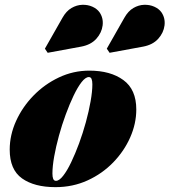

<svg xmlns="http://www.w3.org/2000/svg" viewBox="-20 -761 698 791"><path d="M208.5 10Q121.5 10 70.8 -26Q20 -62 20 -144.5Q20 -204.5 46.2 -262.5Q72.5 -320.5 118 -367.2Q163.5 -414 222.8 -442Q282 -470 348 -470Q435 -470 488.2 -431.2Q541.5 -392.5 541.5 -310Q541.5 -252 516.5 -195.2Q491.5 -138.5 446.5 -92Q401.5 -45.5 340.8 -17.8Q280 10 208.5 10ZM210.5 -16Q224 -16 240.2 -36.8Q256.5 -57.5 273.2 -92.5Q290 -127.5 305.8 -170.2Q321.5 -213 333.8 -257.8Q346 -302.5 353.2 -343.2Q360.5 -384 360.5 -413.5Q360.5 -428 357.2 -435.8Q354 -443.5 346 -443.5Q332.5 -443.5 316.2 -422.8Q300 -402 283.2 -367Q266.5 -332 250.8 -289.2Q235 -246.5 222.8 -201.8Q210.5 -157 203.2 -116.2Q196 -75.5 196 -46Q196 -32 199.2 -24Q202.5 -16 210.5 -16ZM431.5 -543.5 420 -560.5 492.5 -688Q508 -715.5 529.5 -728Q551 -740.5 573.8 -741.2Q596.5 -742 615.5 -733.5Q634.5 -725 645 -710.5Q661.5 -686.5 657.8 -656.2Q654 -626 631.8 -601.2Q609.5 -576.5 570 -569ZM176.5 -543.5 165 -560.5 237.5 -688Q253 -715.5 274.5 -728Q296 -740.5 318.8 -741.2Q341.5 -742 360.5 -733.5Q379.5 -725 390 -710.5Q406.5 -686.5 402.8 -656.2Q399 -626 376.8 -601.2Q354.5 -576.5 315 -569Z"/></svg>

Font: Bodoni Moda 9pt Black
Style: Italic
Weight: 900
Italic angle: -13°
Designer: Owen Earl
Foundry: indestructible type
Version: Version 2.004